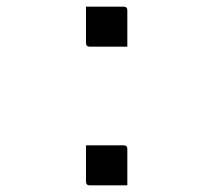

<svg xmlns="http://www.w3.org/2000/svg" viewBox="-20 -551 640 576"><path d="M362 -411H249Q238 -411 238 -422V-531H351Q362 -531 362 -520ZM362 5H249Q238 5 238 -6V-115H351Q362 -115 362 -104Z"/></svg>

Font: Recursive Mn Lnr St Lt
Style: Regular
Weight: 300
Monospace: yes
Version: Version 1.079;hotconv 1.0.112;makeotfexe 2.5.65598; ttfautoh